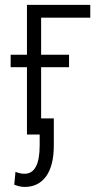

<svg xmlns="http://www.w3.org/2000/svg" viewBox="-20 -548 388 782"><path d="M80.1 159.7Q141.6 159.7 141.6 43.5V0H89.8V-274.4H23.4V-325.2H89.8V-528.3H347.7V-476.1H147.5V-325.2H261.2V-274.4H147.5V-65.9H199.2V43.5Q199.2 126.5 168 169.9Q136.7 213.4 80.1 213.4Q60.5 213.4 38.1 204.1L43 151.9Q61.5 159.7 80.1 159.7Z"/></svg>

Font: RobotoCondensed-Light
Style: Light
Weight: 300
Designer: Google
Version: Version 1.200311; 2013